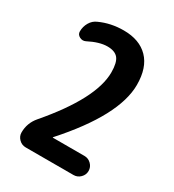

<svg xmlns="http://www.w3.org/2000/svg" viewBox="-179 -843 858 945"><g transform="rotate(30 250.0 -370.0)"><path d="M385.7 -108.4Q408.2 -108.4 424.3 -92.3Q440.4 -76.2 440.4 -54.2Q440.4 -32.2 424.3 -16.1Q408.2 0 385.7 0H114.3Q91.8 0 75.7 -16.1Q59.6 -32.2 59.6 -53.7Q59.6 -107.4 94.7 -148.4Q294.9 -381.8 294.9 -530.3Q294.9 -585.9 276.4 -608.9Q257.8 -631.8 214.8 -631.8Q169.9 -631.8 109.4 -600.6Q92.8 -592.8 76.2 -601.6Q59.6 -610.4 59.6 -627.9Q59.6 -655.3 73.2 -678.7Q86.9 -702.1 110.4 -711.9Q171.9 -740.2 245.1 -740.2Q335 -740.2 384.8 -689Q434.6 -637.7 434.6 -540Q434.6 -366.2 206.1 -111.3Q205.1 -110.4 205.1 -109.4Q205.1 -108.4 206.1 -108.4Z"/></g></svg>

Font: Rounded Mgen+ 1mn bold
Style: Bold
Weight: 700
Designer: [Source Han Sans]
Ryoko NISHIZUKA  (kana & ideographs); Paul D. Hunt (Latin, Greek & Cyrillic); Wenlong ZHANG  (bopomofo
Version: Version 1.059.20150602